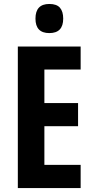

<svg xmlns="http://www.w3.org/2000/svg" viewBox="-20 -949 475 969"><path d="M387 0H70V-714H387V-598H204V-429H374V-312H204V-117H387ZM229 -929Q266 -929 282.5 -910Q299 -891 299 -855Q299 -782 229 -782Q159 -782 159 -855Q159 -929 229 -929Z"/></svg>

Font: Noto Sans Telugu ExtraCondensed
Style: Bold
Weight: 700
Width: 2
Designer: Jelle Bosma - Monotype Design Team
Foundry: Monotype Imaging Inc.
Version: Version 2.005; ttfautohint (v1.8.4.7-5d5b)